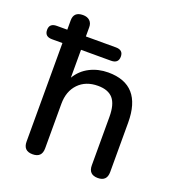

<svg xmlns="http://www.w3.org/2000/svg" viewBox="-146 -818 860 932"><g transform="rotate(20 284.5 -352.5)"><path d="M125 7Q77 7 77 -41V-550H23Q-15 -550 -15 -585Q-15 -619 23 -619H77V-667Q77 -712 125 -712Q147 -712 160 -700Q173 -688 173 -667V-619H328Q366 -619 366 -585Q366 -550 328 -550H173V-406Q198 -448 241 -470Q284 -492 336 -492Q509 -492 509 -296V-41Q509 7 462 7Q414 7 414 -41V-291Q414 -356 389 -385Q364 -414 311 -414Q248 -414 210.5 -375Q173 -336 173 -271V-41Q173 7 125 7Z"/></g></svg>

Font: Chiron GoRound TC
Style: Regular
Weight: 400
Designer: Ryoko NISHIZUKA 西塚涼子 (kana, bopomofo & ideographs); Paul D. Hunt (Latin, Greek & Cyrillic); Sandoll Communications 산돌커뮤니
Foundry: Adobe
Version: Version 1.000;hotconv 1.1.1;makeotfexe 2.6.0